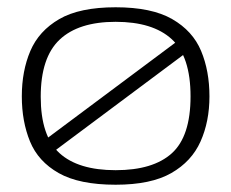

<svg xmlns="http://www.w3.org/2000/svg" viewBox="-20 -498 636 528"><path d="M298 10Q198 10 141.5 -22Q85 -54 62.5 -109Q40 -164 40 -233Q40 -303 63.5 -358Q87 -413 143 -445.5Q199 -478 298 -478Q397 -478 453.5 -445.5Q510 -413 533 -358Q556 -303 556 -233Q556 -164 531.5 -109Q507 -54 451 -22Q395 10 298 10ZM298 -30Q401 -30 452.5 -76.5Q504 -123 504 -233Q504 -343 452 -390.5Q400 -438 298 -438Q196 -438 144 -389Q92 -340 92 -232Q92 -124 143.5 -77Q195 -30 298 -30ZM106 -65V-115L492 -403V-353Z"/></svg>

Font: Red Rose Light
Style: Regular
Weight: 300
Designer: Jaikishan Patel
Version: Version 1.001; ttfautohint (v1.8.3)